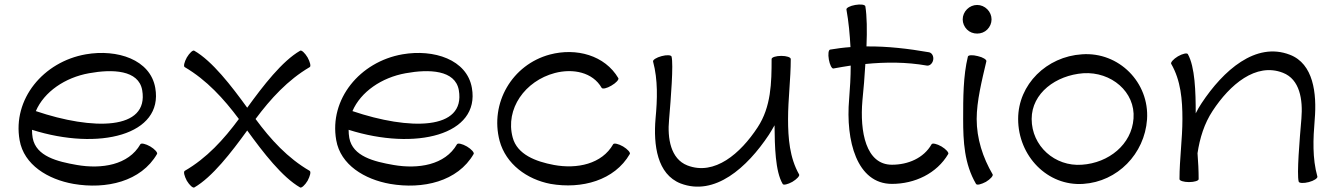

<svg xmlns="http://www.w3.org/2000/svg" viewBox="-20 -795 5914 852"><path d="M677 -112C680 -118 667 -133 647 -145C626 -157 607 -161 603 -155C550 -62 430 -44 321 -63C235 -78 140 -101 125 -183C123 -195 122 -206 122 -219C419 -125 706 -196 669 -405C647 -531 500 -578 361 -554C172 -521 35 -355 67 -173C86 -63 193 1 306 21C451 46 606 11 677 -112ZM375 -470C479 -489 595 -485 611 -395C642 -215 390 -217 139 -302C176 -388 269 -451 375 -470Z M842 37C922 -9 1006 -118 1077 -216C1148 -118 1232 -9 1312 37C1318 40 1333 27 1345 7C1356 -14 1361 -33 1354 -37C1257 -93 1181 -176 1114 -267C1181 -357 1257 -440 1354 -497C1361 -500 1356 -520 1345 -540C1333 -560 1318 -574 1312 -570C1232 -524 1148 -415 1077 -317C1006 -415 922 -524 842 -570C836 -574 821 -560 809 -540C798 -520 793 -500 800 -497C897 -440 973 -357 1040 -267C973 -176 897 -93 800 -37C793 -33 798 -14 809 7C821 27 836 40 842 37Z M2082 -112C2085 -118 2072 -133 2052 -145C2031 -157 2012 -161 2008 -155C1955 -62 1835 -44 1726 -63C1640 -78 1545 -101 1530 -183C1528 -195 1527 -206 1527 -219C1824 -125 2111 -196 2074 -405C2052 -531 1905 -578 1766 -554C1577 -521 1440 -355 1472 -173C1491 -63 1598 1 1711 21C1856 46 2011 11 2082 -112ZM1780 -470C1884 -489 2000 -485 2016 -395C2047 -215 1795 -217 1544 -302C1581 -388 1674 -451 1780 -470Z M2724 -448C2664 -550 2537 -584 2420 -553C2252 -508 2153 -337 2197 -170C2225 -67 2318 1 2423 21C2561 45 2707 6 2775 -112C2778 -118 2765 -133 2745 -145C2724 -157 2705 -161 2701 -155C2651 -67 2541 -44 2438 -63C2358 -78 2275 -109 2255 -185C2221 -312 2310 -436 2442 -471C2522 -492 2610 -475 2650 -405C2654 -399 2673 -403 2693 -415C2714 -427 2727 -442 2724 -448Z M2878 -522C2900 -440 2897 -354 2889 -269C2879 -151 2896 -22 3000 19C3152 77 3295 -51 3392 -197C3401 -211 3409 -225 3417 -239C3418 -146 3420 -35 3453 21C3456 28 3476 23 3496 12C3516 0 3530 -15 3526 -21C3484 -95 3477 -182 3477 -267C3477 -355 3489 -444 3489 -533C3489 -541 3470 -547 3447 -547C3424 -547 3404 -541 3404 -533C3404 -428 3402 -321 3342 -230C3266 -114 3151 -14 3030 -61C2956 -90 2941 -181 2949 -264C2957 -358 2969 -510 2960 -544C2958 -551 2938 -552 2916 -546C2893 -540 2876 -529 2878 -522Z M3678 -491C3704 -496 3730 -500 3755 -504C3755 -454 3752 -404 3748 -355C3732 -171 3782 21 3938 21C4039 21 4137 -25 4188 -112C4191 -118 4178 -133 4158 -145C4137 -157 4118 -161 4114 -155C4079 -93 4009 -64 3938 -64C3822 -64 3795 -211 3807 -349C3812 -399 3817 -456 3820 -511C3911 -520 4002 -520 4093 -504C4105 -502 4118 -513 4121 -529C4124 -545 4116 -560 4103 -563C4011 -579 3918 -590 3825 -589C3828 -660 3827 -724 3820 -767C3818 -775 3798 -777 3775 -773C3752 -769 3735 -760 3736 -753C3746 -698 3751 -642 3754 -586C3724 -584 3694 -580 3664 -575C3656 -574 3654 -554 3658 -531C3662 -508 3671 -490 3678 -491Z M4380 -709C4380 -726 4373 -742 4361 -754C4349 -766 4333 -773 4316 -773C4299 -773 4283 -766 4271 -754C4259 -742 4252 -726 4252 -709C4252 -692 4259 -676 4271 -664C4283 -652 4299 -646 4316 -646C4333 -646 4349 -652 4361 -664C4373 -676 4380 -692 4380 -709ZM4275 -544C4254 -458 4254 -360 4254 -267C4254 -167 4259 -68 4311 21C4315 28 4334 23 4355 12C4375 0 4388 -15 4385 -21C4341 -96 4314 -180 4314 -267C4314 -346 4337 -438 4357 -523C4359 -530 4342 -541 4319 -546C4296 -552 4277 -551 4275 -544Z M4787 21C4939 11 5059 -112 5070 -265C5081 -429 4945 -566 4781 -554C4625 -544 4498 -421 4498 -267C4498 -103 4628 32 4787 21ZM4558 -267C4558 -382 4666 -461 4787 -470C4911 -478 5019 -387 5010 -269C5002 -154 4900 -72 4781 -64C4661 -55 4558 -147 4558 -267Z M5177 -512C5220 -438 5227 -352 5227 -267C5227 -178 5214 -89 5214 0C5214 7 5233 13 5256 13C5280 13 5299 7 5299 0C5299 -38 5297 -77 5294 -115C5304 -182 5324 -247 5361 -303C5437 -419 5553 -519 5673 -472C5748 -443 5762 -353 5755 -269C5747 -175 5734 -23 5743 11C5745 18 5765 19 5788 13C5811 7 5827 -4 5826 -11C5803 -93 5807 -179 5814 -264C5824 -382 5808 -512 5704 -552C5552 -611 5408 -482 5312 -337C5302 -322 5294 -308 5286 -292C5286 -387 5283 -498 5251 -555C5247 -561 5228 -557 5207 -545C5187 -533 5174 -518 5177 -512Z"/></svg>

Font: Nupuram Expanded Light
Style: Regular
Weight: 300
Width: 7
Designer: Santhosh Thottingal (santhosh.thottingal@gmail.com)
Foundry: SMC
Version: Version 1.000